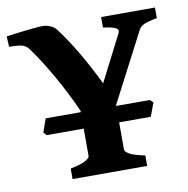

<svg xmlns="http://www.w3.org/2000/svg" viewBox="-112 -662 715 730"><g transform="rotate(-10 245.0 -296.5)"><path d="M110.4 0V-40.5Q154.8 -49.8 170.2 -59.3Q185.5 -68.8 185.5 -75.7V-181.6H42.5L31.7 -193.4Q34.2 -200.7 40.5 -219Q46.9 -237.3 49.8 -245.1H185.5V-250Q151.4 -326.7 110.4 -397.9Q69.3 -469.2 35.2 -515.1Q26.9 -526.4 13.7 -531.7Q0.5 -537.1 -40 -537.1L-42 -577.6Q-22.9 -580.6 5.1 -584Q33.2 -587.4 59.6 -590.1Q85.9 -592.8 99.1 -592.8Q113.3 -592.8 128.4 -586.4Q143.6 -580.1 151.9 -568.8Q188 -520.5 220.9 -464.6Q253.9 -408.7 288.1 -338.4L378.4 -515.1Q385.7 -527.8 373.8 -535.2Q361.8 -542.5 324.2 -547.4V-587.9H532.2V-547.4Q499 -541 483.4 -534.4Q467.8 -527.8 460.9 -515.1L322.3 -248.5V-245.1H451.7L463.9 -233.9L444.3 -181.6H322.3V-75.7Q322.3 -69.3 337.4 -59.6Q352.5 -49.8 398.4 -40.5V0Z"/></g></svg>

Font: Gentium Book Plus
Style: Bold
Weight: 700
Designer: Victor Gaultney, Annie Olsen, Iska Routamaa, Becca Hirsbrunner
Foundry: SIL International
Version: Version 6.101